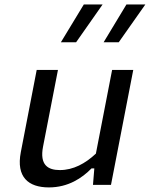

<svg xmlns="http://www.w3.org/2000/svg" viewBox="-20 -826 670 858"><path d="M144 -513.5 73 -146C51.5 -35 106.5 11.5 198.5 11.5C285 11.5 347 -30.5 389 -73.5H401.5L395.5 0H476L575.5 -513.5H481L408.5 -139.5C361 -95 307.5 -66 247.5 -66C195.5 -66 156 -87.5 172.5 -171.5L239 -513.5ZM252 -637H320L438.5 -806H354.5ZM443 -637H510.5L629.5 -806H545Z"/></svg>

Font: Monaspace Neon
Style: Italic
Weight: 400
Italic angle: -11°
Designer: Riley Cran & the Lettermatic Team
Foundry: Lettermatic
Version: Version 1.200 (Monaspace Neon)